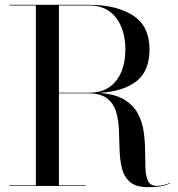

<svg xmlns="http://www.w3.org/2000/svg" viewBox="-20 -770 736 795"><path d="M19 -2.5H128.5V-747.5H19V-750H349Q462 -750 530.5 -706.2Q599 -662.5 599 -565Q599 -476 545.2 -433.8Q491.5 -391.5 390 -385Q455.5 -381 493.8 -358Q532 -335 550.5 -300.5Q569 -266 574.8 -225.8Q580.5 -185.5 580.8 -145.8Q581 -106 582.2 -73.2Q583.5 -40.5 593.2 -20.5Q603 -0.5 628.5 -0.5Q644 -0.5 658.2 -4Q672.5 -7.5 683 -12.5L684 -11Q672 -4 649.5 0.5Q627 5 594 5Q544 5 519 -16Q494 -37 485.2 -71.8Q476.5 -106.5 475.2 -147.8Q474 -189 472.5 -230.5Q471 -272 460.8 -306.8Q450.5 -341.5 423.5 -362.5Q396.5 -383.5 344 -383.5H224V-2.5H334V0H19ZM349 -747.5H224V-386H349Q421 -386 460 -434.5Q499 -483 499 -565Q499 -646.5 460 -697Q421 -747.5 349 -747.5Z"/></svg>

Font: Bodoni* 72pt
Style: Regular
Weight: 400
Version: Version 2.3